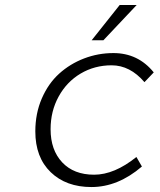

<svg xmlns="http://www.w3.org/2000/svg" viewBox="-20 -734 640 767"><path d="M346.2 -573.2 458 -713.9H525.9L393.1 -573.2ZM345.2 13.2Q244.1 13.2 182.6 -46.1Q121.1 -105.5 121.1 -209Q121.1 -280.8 147 -340.6Q172.9 -400.4 216.3 -439.7Q259.8 -479 315.9 -500.5Q372.1 -522 433.1 -522Q531.7 -522 594.2 -444.8L557.1 -405.8Q499.5 -473.1 425.8 -473.1Q357.9 -473.1 302.2 -440.2Q246.6 -407.2 214.4 -348.6Q182.1 -290 182.1 -217.8Q182.1 -134.8 228.5 -85.4Q274.9 -36.1 356 -36.1Q437 -36.1 524.9 -106.9L546.9 -68.8Q451.2 13.2 345.2 13.2Z"/></svg>

Font: Office Code Pro Light Italic
Style: Regular
Weight: 300
Italic angle: -9°
Designer: Nathan Rutzky & Paul D. Hunt
Foundry: Adobe Systems Incorporated
Version: Version 1.004;PS 001.004;hotconv 1.0.70;makeotf.lib2.5.58329